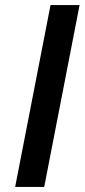

<svg xmlns="http://www.w3.org/2000/svg" viewBox="-20 -740 338 760"><path d="M180 -720H295L155 0H40Z"/></svg>

Font: Kufam Medium
Style: Italic
Weight: 500
Italic angle: -11°
Designer: Artur Schmal
Foundry: Original Type
Version: Version 1.301; ttfautohint (v1.8.3)